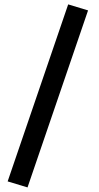

<svg xmlns="http://www.w3.org/2000/svg" viewBox="-20 -732 444 858"><path d="M284.7 -712.4 373.5 -685.5 103 105.5 14.2 78.6Z"/></svg>

Font: Vazir Medium
Style: Medium
Weight: 500
Designer: Saber Rastikerdar
Foundry: Saber Rastikerdar
Version: Version 30.0.0